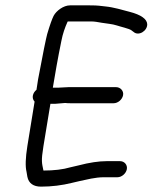

<svg xmlns="http://www.w3.org/2000/svg" viewBox="-20 -687 569 716"><path d="M439 -332C442 -348 429 -362 413 -362H235L196 -360H177C185 -408 195 -467 209 -535C214 -561 222 -584 232 -606L233 -607H321C331 -607 344 -605 360 -602C376 -599 398 -598 416 -592C427 -588 463 -580 470 -574L478 -568C497 -551 530 -572 529 -597C528 -616 506 -632 463 -643C436 -650 404 -660 373 -663C351 -665 349 -667 315 -667H241C217 -667 190 -647 180 -628C174 -616 166 -594 156 -560C152 -545 140 -488 122 -391L116 -352C103 -342 96 -322 109 -308L82 -142C75 -98 74 -66 79 -46L82 -28C87 -3 105 9 133 9C173 9 212 4 248 -5L278 -12C302 -17 335 -26 367 -26H418C434 -26 450 -40 453 -56C456 -72 444 -86 428 -86H377C349 -86 314 -81 272 -70L242 -63C215 -55 181 -51 142 -51C136 -80 133 -86 142 -142L168 -300H187L223 -303C230 -302 236 -302 242 -302H404C420 -302 436 -316 439 -332Z"/></svg>

Font: Squarish
Style: It
Weight: 400
Foundry: Cannot Into Space Fonts
Version: Version 0.272